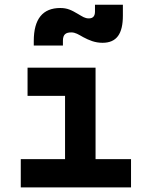

<svg xmlns="http://www.w3.org/2000/svg" viewBox="-20 -810 626 830"><path d="M69.8 0H546.4V-122.1H393.1V-517.6H99.1V-395.5H261.2V-122.1H69.8ZM126 -613.3H252V-633.8C252 -661.1 264.2 -669.9 288.1 -669.9C306.2 -669.9 318.8 -661.1 339.8 -649.4C364.7 -636.2 390.1 -625 423.3 -625C484.4 -625 511.2 -664.1 511.2 -742.2V-789.6H390.6V-759.8C390.6 -740.2 381.8 -730.5 364.3 -730.5C346.2 -730.5 336.9 -738.3 317.4 -749.5C288.6 -766.6 270.5 -775.4 240.7 -775.4C164.6 -775.4 126 -728 126 -632.8Z"/></svg>

Font: CaskaydiaCove Nerd Font
Style: Bold
Weight: 700
Designer: Aaron Bell
Foundry: Saja Typeworks
Version: Version 2111.1;Nerd Fonts 2.3.0